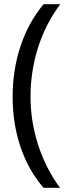

<svg xmlns="http://www.w3.org/2000/svg" viewBox="-20 -734 336 912"><path d="M40 -273.9Q40 -403.3 77.9 -516.1Q115.7 -628.9 187 -713.9H266.1Q195.8 -619.6 160.4 -506.8Q125 -394 125 -274.9Q125 -157.7 161.1 -45.9Q197.3 65.9 265.1 158.2H187Q115.2 75.2 77.6 -35.6Q40 -146.5 40 -273.9Z"/></svg>

Font: f1_56222 
Style: Regular
Weight: 400
Foundry: Ascender Corporation
Version: Version 1.10